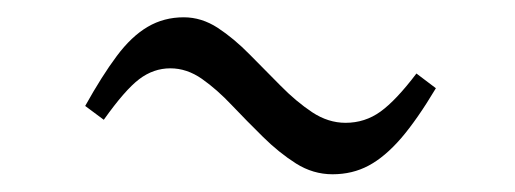

<svg xmlns="http://www.w3.org/2000/svg" viewBox="-20 -394 596 222"><path d="M364.5 -192.5Q342 -192.5 322.2 -205Q302.5 -217.5 284 -235.8Q265.5 -254 248.2 -272.2Q231 -290.5 213.5 -302.8Q196 -315 177 -315Q157.5 -315 141 -302.5Q124.5 -290 100 -255.5L78.5 -271.5Q98 -306.5 115 -329.2Q132 -352 150.8 -363Q169.5 -374 192.5 -374Q213 -374 231.8 -361.8Q250.5 -349.5 268.5 -331.2Q286.5 -313 304.5 -294.8Q322.5 -276.5 341 -264.2Q359.5 -252 379.5 -252Q402 -252 420 -265Q438 -278 461.5 -309L484 -292Q462.5 -256 443.8 -234.2Q425 -212.5 406.2 -202.5Q387.5 -192.5 364.5 -192.5Z"/></svg>

Font: Merriweather 96pt Light
Style: Italic
Weight: 300
Italic angle: -7.8°
Version: Version 2.101